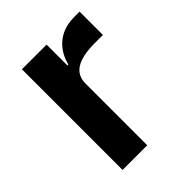

<svg xmlns="http://www.w3.org/2000/svg" viewBox="-155 -613 704 704"><g transform="rotate(-45 196.5 -261.0)"><path d="M202 0V-320C202 -377 247 -401 333 -401H373V-522H345C262 -522 220 -469 207 -414H202V-522H74V0Z"/></g></svg>

Font: IBM Plex Thai SemiBold
Style: Regular
Weight: 600
Designer: Mike Abbink, Paul van der Laan, Pieter van Rosmalen, Ben Mitchell, Mark Frömberg
Foundry: Bold Monday
Version: Version 1.0